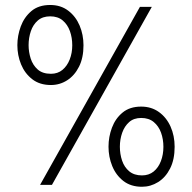

<svg xmlns="http://www.w3.org/2000/svg" viewBox="-20 -724 752 752"><path d="M179.5 -391Q135.5 -391 106.2 -413.8Q77 -436.5 62.5 -472Q48 -507.5 48 -547Q48 -584 61.2 -620.2Q74.5 -656.5 102.8 -680.5Q131 -704.5 176.5 -704.5Q218 -704.5 247.2 -682.2Q276.5 -660 291.8 -624Q307 -588 307 -546.5Q307 -497.5 289.5 -462.8Q272 -428 243 -409.5Q214 -391 179.5 -391ZM183.5 0H137L528 -697H574.5ZM179.5 -435Q206 -435 224.5 -450.2Q243 -465.5 253 -491Q263 -516.5 263 -546.5Q263 -576.5 253.8 -602.2Q244.5 -628 225.5 -644Q206.5 -660 176.5 -660Q147 -660 128.2 -643.8Q109.5 -627.5 100.8 -601.8Q92 -576 92 -547Q92 -520.5 100.2 -494.8Q108.5 -469 127.5 -452Q146.5 -435 179.5 -435ZM536 7.5Q492.5 7.5 463.2 -15.2Q434 -38 419.5 -73.8Q405 -109.5 405 -149.5Q405 -188 418.5 -224Q432 -260 460.2 -283.2Q488.5 -306.5 533 -306.5Q573 -306.5 602.5 -285.2Q632 -264 648 -228.2Q664 -192.5 664 -149Q664 -99 646.2 -64Q628.5 -29 599.2 -10.8Q570 7.5 536 7.5ZM536 -37Q563 -37 581.8 -52.2Q600.5 -67.5 610.2 -93Q620 -118.5 620 -149Q620 -178.5 610.8 -204.2Q601.5 -230 582.2 -246Q563 -262 533 -262Q504 -262 485.8 -245.8Q467.5 -229.5 458.5 -203.8Q449.5 -178 449.5 -149.5Q449.5 -120.5 458.2 -94.8Q467 -69 486.2 -53Q505.5 -37 536 -37Z"/></svg>

Font: Acari Sans Neue
Style: Regular
Weight: 400
Designer: Alfredo Marco Pradil (font), Cristiano Sobral (main changes)
Foundry: Hanken Design Co. (font), Cristiano Sobral (main changes)
Version: Version 2.459;March 19, 2022;FontCreator 14.0.0.2808 64-bit;